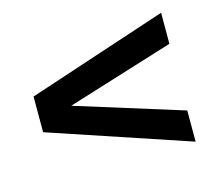

<svg xmlns="http://www.w3.org/2000/svg" viewBox="-61 -553 541 480"><g transform="rotate(-15 210.0 -313.0)"><path d="M391.1 -399.6 114 -313.5 391.1 -227V-146.3L28.9 -267.8V-360.1L391.1 -479.9Z"/></g></svg>

Font: Teko Variable Light
Style: Regular
Weight: 300
Designer: Manushi Parikh, Jonny Pinhorn
Foundry: Indian Type Foundry
Version: Version 3.000